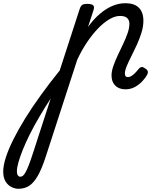

<svg xmlns="http://www.w3.org/2000/svg" viewBox="-301 -539 975 1193"><path d="M-187 634Q-208 634 -230 623Q-252 612 -266.5 588.5Q-281 565 -281 527Q-281 490 -265 440Q-249 390 -218.5 328.5Q-188 267 -145 197.5Q-102 128 -47.5 52.5Q7 -23 70 -101L194 -483Q201 -503 210.5 -509Q220 -515 239 -515Q270 -515 278.5 -505.5Q287 -496 280 -476L246 -372Q281 -420 319 -452.5Q357 -485 397 -502Q437 -519 477 -519Q516 -519 540.5 -506.5Q565 -494 577.5 -469.5Q590 -445 590 -411Q590 -374 578 -335.5Q566 -297 549 -260Q532 -223 515 -189.5Q498 -156 486.5 -128.5Q475 -101 475 -82Q475 -71 479.5 -65.5Q484 -60 494 -60Q504 -60 514.5 -66Q525 -72 536.5 -83.5Q548 -95 560 -110Q567 -119 576 -122Q585 -125 599 -115Q616 -105 617.5 -94.5Q619 -84 613 -74Q604 -57 585 -36Q566 -15 539 0.5Q512 16 478 16Q439 16 415.5 -7Q392 -30 392 -70Q392 -96 403 -128Q414 -160 430.5 -195Q447 -230 464 -265.5Q481 -301 492 -333Q503 -365 503 -392Q503 -414 489 -427Q475 -440 445 -440Q414 -440 379.5 -420Q345 -400 309.5 -363.5Q274 -327 240.5 -277.5Q207 -228 179 -168L-16 432Q-41 510 -66.5 554Q-92 598 -120.5 616Q-149 634 -187 634ZM-175 559Q-166 559 -158.5 553Q-151 547 -142 531Q-133 515 -121.5 485.5Q-110 456 -95 409L14 73Q-25 133 -58 189.5Q-91 246 -116.5 297Q-142 348 -159.5 392Q-177 436 -186.5 469.5Q-196 503 -196 526Q-196 542 -190 550.5Q-184 559 -175 559Z"/></svg>

Font: Playwrite CU
Style: Regular
Weight: 400
Designer: Veronika Burian, José Scaglione
Foundry: TypeTogether
Version: Version 1.002